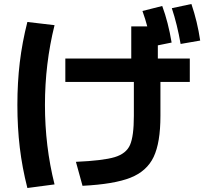

<svg xmlns="http://www.w3.org/2000/svg" viewBox="-20 -875 1040 961"><path d="M650 -295V-465H307V-582H637V-743H717Q708 -778 693 -820L792 -845Q822 -764 839 -662L770 -648V-582H930V-465H783V-295Q783 -161 749 -89.5Q715 -18 633 14.5Q551 47 393 55L360 -65Q496 -71 554 -88.5Q612 -106 631 -150Q650 -194 650 -295ZM117 -765 253 -749Q205 -556 205 -350Q205 -143 253 48L117 66Q91 -36 79 -136.5Q67 -237 67 -350Q67 -462 79 -562.5Q91 -663 117 -765ZM938 -855Q968 -767 982 -672L884 -655Q867 -753 840 -834Z"/></svg>

Font: Enso
Style: Bold
Weight: 700
Designer: Coji Morishita
Foundry: UNDERFOREST DESIGN
Version: Version 1.000